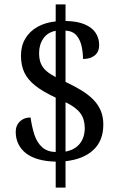

<svg xmlns="http://www.w3.org/2000/svg" viewBox="-20 -780 556 879"><path d="M235 -40Q191 -41 157 -50.5Q123 -60 100 -77.5Q77 -95 64.5 -120Q52 -145 52 -176Q52 -196 60.5 -210.5Q69 -225 84 -233.5Q99 -242 120 -242Q126 -199 137.5 -163.5Q149 -128 172.5 -106.5Q196 -85 235 -84V-333Q177 -360 142 -387.5Q107 -415 91.5 -448Q76 -481 76 -525Q76 -570 96 -603.5Q116 -637 151.5 -657Q187 -677 235 -682V-760H280V-684Q335 -683 369 -668Q403 -653 418.5 -628.5Q434 -604 434 -574Q434 -543 414 -526.5Q394 -510 360 -510Q360 -540 353.5 -569Q347 -598 330 -618Q313 -638 280 -640V-405Q323 -385 355 -365Q387 -345 409 -322Q431 -299 442 -271.5Q453 -244 453 -210Q453 -136 407.5 -93.5Q362 -51 280 -42V79H235ZM280 -86Q323 -94 345.5 -122.5Q368 -151 368 -194Q368 -234 348 -261.5Q328 -289 280 -312ZM235 -639Q198 -632 178.5 -604Q159 -576 159 -537Q159 -508 167.5 -488.5Q176 -469 193 -454.5Q210 -440 235 -427Z"/></svg>

Font: Noto Serif SemiCondensed
Style: Regular
Weight: 400
Width: 4
Designer: Monotype Design Team
Foundry: Monotype Imaging Inc.
Version: Version 2.013